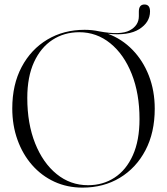

<svg xmlns="http://www.w3.org/2000/svg" viewBox="-20 -846 762 876"><path d="M366 -710Q400.5 -710 432.5 -703Q529.5 -685 571.5 -707.2Q613.5 -729.5 613.5 -772V-793Q613.5 -825.5 639 -825.5Q664.5 -825.5 664.5 -794Q664.5 -744 615.2 -713Q566 -682 472 -692Q536 -668.5 584.2 -619Q632.5 -569.5 659.2 -500.8Q686 -432 686 -350Q686 -241 643.5 -160.2Q601 -79.5 526.8 -34.8Q452.5 10 356.5 10Q286.5 10 228 -17Q169.5 -44 126.5 -93Q83.5 -142 59.8 -208Q36 -274 36 -351.5Q36 -460 78.8 -540.5Q121.5 -621 196 -665.5Q270.5 -710 366 -710ZM616.5 -303Q616.5 -419 581 -508.5Q545.5 -598 483.2 -648.5Q421 -699 341.5 -699Q273 -699 219.5 -664.2Q166 -629.5 135.2 -562.5Q104.5 -495.5 104.5 -399Q104.5 -282 140.2 -192.2Q176 -102.5 238.5 -51.8Q301 -1 381.5 -1Q450 -1 503 -35.8Q556 -70.5 586.2 -137.8Q616.5 -205 616.5 -303Z"/></svg>

Font: Fraunces 144pt Light
Style: Regular
Weight: 300
Version: Version 1.000;[b76b70a41]